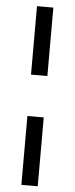

<svg xmlns="http://www.w3.org/2000/svg" viewBox="-59 -759 360 925"><g transform="rotate(5 121.0 -296.0)"><path d="M81.5 -196.3H160.6V136.7H81.5ZM160.6 -727.5V-396.5H81.5V-727.5Z"/></g></svg>

Font: Inter 28pt
Style: Regular
Weight: 400
Designer: Rasmus Andersson
Foundry: rsms
Version: Version 4.001;git-66647c0bb